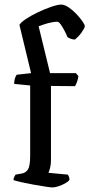

<svg xmlns="http://www.w3.org/2000/svg" viewBox="-20 -820 391 840"><path d="M210 0Q202 0 179 -3.5Q156 -7 128 -12Q100 -17 75.5 -22.5Q51 -28 39 -32Q39 -40 42.5 -46.5Q46 -53 48 -56L76 -61Q93 -64 102.5 -79Q112 -94 112 -139V-446L42 -453Q42 -467 45.5 -477.5Q49 -488 53 -493L116 -500L65 -711Q71 -722 93.5 -737Q116 -752 146.5 -766.5Q177 -781 205 -790.5Q233 -800 248 -800Q262 -800 280 -788Q298 -776 314 -759Q330 -742 340.5 -727Q351 -712 351 -706Q351 -701 346.5 -693Q342 -685 335.5 -676Q329 -667 321.5 -659.5Q314 -652 308 -647Q299 -647 289.5 -650.5Q280 -654 275 -658Q270 -671 261.5 -687Q253 -703 245 -714Q237 -725 230 -725Q220 -725 205 -722Q190 -719 174.5 -714Q159 -709 149 -705L199 -500H312L323 -487Q322 -477 317.5 -463.5Q313 -450 308 -443L203 -444V-120Q203 -100 199 -85Q195 -70 192 -64L277 -56Q279 -53 281.5 -47Q284 -41 284 -33Q278 -25 264.5 -17.5Q251 -10 235.5 -5Q220 0 210 0Z"/></svg>

Font: Texturina Medium 12pt
Style: Regular
Weight: 400
Version: Version 1.002